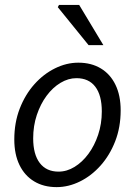

<svg xmlns="http://www.w3.org/2000/svg" viewBox="-20 -755 554 787"><path d="M212.1 12Q159 12 120.1 -11.5Q81.1 -34.9 59.8 -78.8Q38.6 -122.6 38.6 -183.4Q38.6 -252.6 60.9 -309.9Q83.2 -367.3 120.7 -409.4Q158.3 -451.6 205.3 -474.8Q252.3 -498.1 301.2 -498.1Q354.2 -498.1 393.2 -474.6Q432.2 -451.2 453.4 -407.3Q474.6 -363.5 474.6 -302.7Q474.6 -233.5 452.3 -176.2Q430 -118.8 392.5 -76.7Q355 -34.5 308 -11.3Q260.9 12 212.1 12ZM220 -51.5Q254 -51.5 285.6 -70.9Q317.3 -90.3 342.3 -124.1Q367.4 -158 382.3 -202.7Q397.3 -247.5 397.3 -298.2Q397.3 -364.6 370.5 -399.6Q343.8 -434.6 293.3 -434.6Q259.9 -434.6 227.9 -415.4Q196 -396.2 170.9 -362.3Q145.9 -328.5 130.9 -283.7Q116 -239 116 -187.9Q116 -122.4 142.9 -87Q169.9 -51.5 220 -51.5ZM343.1 -570 216.9 -725.6 221.8 -734.7H304.6L403.7 -570Z"/></svg>

Font: Source Sans 3
Style: Italic
Weight: 200
Italic angle: -11°
Designer: Paul D. Hunt
Foundry: Adobe
Version: Version 3.046;hotconv 1.0.118;makeotfexe 2.5.65603